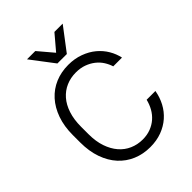

<svg xmlns="http://www.w3.org/2000/svg" viewBox="-254 -1041 1179 1179"><g transform="rotate(-45 335.0 -451.5)"><path d="M350 7Q288 7 236 -15Q184 -37 146 -78.5Q108 -120 86.5 -180.5Q65 -241 65 -318V-382Q65 -458 86.5 -518.5Q108 -579 146 -621Q184 -663 236 -685Q288 -707 350 -707Q405 -707 451 -690Q497 -673 530.5 -645Q564 -617 585.5 -580.5Q607 -544 615 -505H539Q531 -531 515.5 -555.5Q500 -580 476 -599Q452 -618 420.5 -629.5Q389 -641 350 -641Q304 -641 265 -624Q226 -607 197.5 -574.5Q169 -542 153 -493.5Q137 -445 137 -382V-318Q137 -255 153.5 -207Q170 -159 198.5 -126Q227 -93 266 -76Q305 -59 350 -59Q388 -59 419.5 -71Q451 -83 475 -104Q499 -125 515 -153.5Q531 -182 539 -215H615Q607 -168 585.5 -127.5Q564 -87 530 -57Q496 -27 450.5 -10Q405 7 350 7ZM195 -910H267L350 -812L433 -910H505L391 -760H309Z"/></g></svg>

Font: PT Root UI Web
Style: Regular
Weight: 400
Designer: Vitaly Kuzmin
Foundry: ParaType Ltd.
Version: Version 1.000W